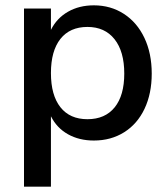

<svg xmlns="http://www.w3.org/2000/svg" viewBox="-20 -520 631 720"><path d="M549 -244Q549 -169 522 -112Q495 -55 445.5 -24Q396 7 332 7Q277 7 235 -16.5Q193 -40 171 -84V180H70V-488H171V-408Q193 -452 235 -476Q277 -500 332 -500Q395 -500 444.5 -468Q494 -436 521.5 -378Q549 -320 549 -244ZM446 -244Q446 -327 409.5 -373Q373 -419 308 -419Q242 -419 206.5 -374Q171 -329 171 -246Q171 -163 206.5 -118Q242 -73 308 -73Q374 -73 410 -117.5Q446 -162 446 -244Z"/></svg>

Font: wassup Sans
Style: Medium
Weight: 600
Version: Version 2.001